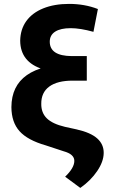

<svg xmlns="http://www.w3.org/2000/svg" viewBox="-20 -757 582 970"><path d="M474.6 -711.4 452.1 -596.2Q384.8 -614.7 337.4 -614.7Q286.1 -614.7 258.8 -597.2Q231.4 -579.6 231.4 -546.4Q231.4 -474.6 342.3 -473.6H418.5V-389.2H340.8Q254.4 -390.1 197.3 -407.2Q83 -442.4 82 -551.3Q83 -608.9 112.8 -650.4Q143.1 -692.4 198.7 -714.8Q254.4 -737.3 329.1 -737.3Q407.7 -737.3 474.6 -711.4ZM344.2 -431.6H418.5V-349.6H347.2Q269.5 -349.6 228.8 -319.6Q188 -289.6 188.5 -232.4Q188 -187 216.8 -158.9Q245.6 -130.9 308.1 -116.2L366.2 -103.5Q438 -87.4 471.2 -57.6Q504.4 -27.8 503.9 16.1Q503.4 59.6 470.9 107.4Q438.5 155.3 385.7 192.4L309.1 135.7Q355.5 91.3 355.5 55.7Q355.5 22 301.8 7.3L211.4 -22.5Q119.6 -48.8 78.9 -94Q38.1 -139.2 37.6 -215.8Q38.1 -322.8 115.5 -377.4Q192.9 -432.1 344.2 -431.6Z"/></svg>

Font: Inter Tight Stencil
Style: Bold
Weight: 700
Designer: Rasmus Andersson
Foundry: rsms
Version: Version 3.004;Glyphs 3.1.2 (3151)